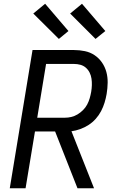

<svg xmlns="http://www.w3.org/2000/svg" viewBox="-20 -1001 640 1021"><path d="M32 0 153 -735H373Q403 -735 431.5 -729Q460 -723 483 -707.5Q506 -692 522 -669Q538 -646 545.5 -618.5Q553 -591 552.5 -561Q552 -531 547 -501Q543 -478 536 -455Q529 -432 517.5 -410Q506 -388 489 -369Q472 -350 451 -336.5Q430 -323 406.5 -314.5Q383 -306 360 -303L480 0H392L273 -302H166L116 0ZM178 -375H325Q342 -375 359 -379Q376 -383 392 -392.5Q408 -402 421.5 -415.5Q435 -429 443.5 -445Q452 -461 457 -478.5Q462 -496 465 -513Q468 -531 468.5 -548.5Q469 -566 466.5 -583Q464 -600 456.5 -615Q449 -630 436.5 -641Q424 -652 407.5 -656.5Q391 -661 373 -661H225ZM488 -794 353 -929 416 -981 540 -836ZM293 -794 157 -929 220 -981 344 -836Z"/></svg>

Font: Iosevka Aile
Style: Italic
Weight: 400
Italic angle: -9°
Designer: Belleve Invis
Foundry: Belleve Invis
Version: Version 28.0.1; ttfautohint (v1.8.4)